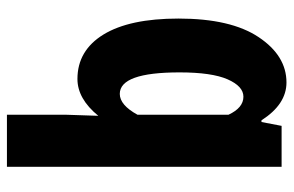

<svg xmlns="http://www.w3.org/2000/svg" viewBox="-163 -649 826 540"><g transform="rotate(-90 250.0 -379.0)"><path d="M288.1 13.7Q226.6 13.7 181.6 -56.6H176.8L166 0H50.8V-772.5H197.3V-606.4L194.3 -515.6Q242.2 -574.2 297.9 -574.2Q377.9 -574.2 422.9 -501Q467.8 -427.7 467.8 -290Q467.8 -142.6 415.5 -64.5Q363.3 13.7 288.1 13.7ZM248 -107.4Q277.3 -107.4 296.9 -151.9Q316.4 -196.3 316.4 -287.1Q316.4 -455.1 255.9 -455.1Q224.6 -455.1 197.3 -405.3V-149.4Q216.8 -107.4 248 -107.4Z"/></g></svg>

Font: GenEi Gothic M Regular
Style: Bold
Weight: 700
Designer: o_tamon (Modified); [Source Han Sans]
Ryoko NISHIZUKA  (kana & ideographs); Paul D. Hunt (Latin, Greek & Cyrillic); Wenl
Version: Version 1.1a;Original Version 1.004